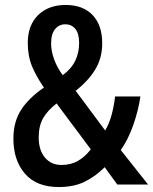

<svg xmlns="http://www.w3.org/2000/svg" viewBox="-20 -744 617 774"><path d="M245 -724Q314 -724 353 -683.5Q392 -643 392 -570Q392 -509 363.5 -463Q335 -417 285 -378L404 -218Q420 -245 429.5 -279.5Q439 -314 444 -355H546Q538 -300 518 -242Q498 -184 467 -139L577 0H453L402 -70Q364 -32 320.5 -11Q277 10 217 10Q127 10 80.5 -44Q34 -98 34 -185Q34 -253 65 -301Q96 -349 157 -391Q126 -436 109 -477Q92 -518 92 -571Q92 -642 133.5 -683Q175 -724 245 -724ZM243 -646Q218 -646 202 -626.5Q186 -607 186 -569Q186 -538 198.5 -504Q211 -470 233 -441Q268 -467 283.5 -499.5Q299 -532 299 -571Q299 -608 284 -627Q269 -646 243 -646ZM208 -327Q171 -298 153.5 -267Q136 -236 136 -190Q136 -139 161 -109Q186 -79 228 -79Q265 -79 293.5 -95Q322 -111 346 -142Z"/></svg>

Font: Noto Sans Myanmar Condensed Medium
Style: Regular
Weight: 500
Width: 3
Designer: Monotype Design Team
Foundry: Monotype Imaging Inc.
Version: Version 2.107; ttfautohint (v1.8.4.7-5d5b)